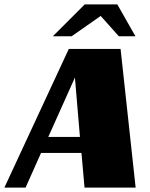

<svg xmlns="http://www.w3.org/2000/svg" viewBox="-67 -859 689 879"><path d="M554 0H320L306 -159H121L50 0H-47L248 -635H485ZM154 -232H299L276 -504ZM175 -693 321 -839H470L553 -693H477L394 -786L261 -693Z"/></svg>

Font: Racing Sans One
Style: Regular
Weight: 400
Designer: Pablo Impallari, Rodrigo Fuenzalida
Foundry: Pablo Impallari, Rodrigo Fuenzalida
Version: Version 1.001; ttfautohint (v0.8) -G 200 -r 50